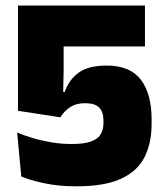

<svg xmlns="http://www.w3.org/2000/svg" viewBox="-20 -659 597 694"><path d="M256 14.5Q190.5 14.5 138.5 3Q86.5 -8.5 57 -21L42 -180Q65.5 -170 96.8 -160.5Q128 -151 164.2 -144.8Q200.5 -138.5 238.5 -138.5Q284.5 -138.5 309.5 -147.8Q334.5 -157 344.2 -174Q354 -191 354 -214.5V-223Q354 -254.5 338.5 -270.2Q323 -286 287.5 -286Q254 -286 232.5 -271Q211 -256 198 -235L45 -258.5V-639H504V-491H210V-407L208.5 -326.5H214Q228.5 -370 263.8 -396Q299 -422 365.5 -422Q450 -422 489 -371Q528 -320 528 -227.5V-211Q528 -142 502.5 -91.2Q477 -40.5 417.8 -13Q358.5 14.5 256 14.5Z"/></svg>

Font: Anek Tamil Medium ExtraBold
Style: Regular
Weight: 800
Version: Version 1.003